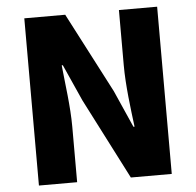

<svg xmlns="http://www.w3.org/2000/svg" viewBox="-53 -798 869 851"><g transform="rotate(-5 382.0 -372.0)"><path d="M86 0H256V-247C256 -337 241 -439 233 -522H238L311 -359L495 0H677V-744H507V-498C507 -409 521 -302 531 -223H526L453 -388L268 -744H86Z"/></g></svg>

Font: Noto Sans CJK Black
Style: Bold
Weight: 900
Designer: Ryoko NISHIZUKA (kana & ideographs); Paul D. Hunt (Latin, Greek & Cyrillic); Wenlong ZHANG (bopomofo); Sandoll Communica
Foundry: Adobe Systems Incorporated
Version: Version 1.000;PS 1;hotconv 1.0.78;makeotf.lib2.5.61930